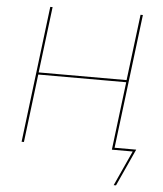

<svg xmlns="http://www.w3.org/2000/svg" viewBox="-59 -751 834 982"><g transform="rotate(5 358.5 -260.0)"><path d="M549.5 -11H660.5L573.5 180H561.5L643.5 0H536.5L579.5 -350H128L85 0H73L159 -700H171L129 -361H580.5L622.5 -700H634.5Z"/></g></svg>

Font: Lato Hairline
Style: Italic
Weight: 100
Italic angle: -7°
Designer: Lukasz Dziedzic
Foundry: tyPoland Lukasz Dziedzic
Version: Version 2.007; 2014-02-27